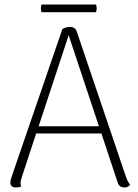

<svg xmlns="http://www.w3.org/2000/svg" viewBox="-20 -821 610 850"><path d="M556 -3Q546 9 532 9Q521 9 513 4Q505 -1 502 -10L429 -230H140L76 -35Q71 -20 71 -11Q71 1 74 5Q63 9 51 9Q39 9 32 3Q25 -3 26 -14Q26 -22 33 -43L256 -692Q273 -702 289 -702Q313 -702 320 -681L538 -37Q546 -15 556 -3ZM418 -262 284 -665 151 -262ZM405 -801Q408 -794 408 -784Q408 -776 405 -767H164Q161 -776 161 -784Q161 -794 164 -801Z"/></svg>

Font: Arima Madurai ExtraLight
Style: Regular
Weight: 275
Designer: Joana Correia and Natanael Gama
Foundry: NDISCOVER
Version: Version 1.020